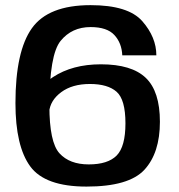

<svg xmlns="http://www.w3.org/2000/svg" viewBox="-20 -700 676 727"><path d="M307.5 6.5Q468 6.5 526.8 -57.2Q585.5 -121 585.5 -239Q585.5 -354 532 -405.2Q478.5 -456.5 362 -456.5Q254 -456.5 180.5 -408Q107 -359.5 104 -306L166 -275.5Q170 -320 211.8 -351Q253.5 -382 320.5 -382Q388 -382 421.5 -352.5Q455 -323 455 -233Q455 -145 421.8 -111.2Q388.5 -77.5 316 -77.5Q243.5 -77.5 205.2 -119.5Q167 -161.5 167 -299.5Q167 -493 209.5 -545.2Q252 -597.5 323 -597.5Q385.5 -597.5 413.2 -567.2Q441 -537 443 -490.5H572Q572 -559 518.8 -619.8Q465.5 -680.5 323 -680.5Q163 -680.5 100.8 -593.2Q38.5 -506 38.5 -309.5Q38.5 -146.5 94.5 -70Q150.5 6.5 307.5 6.5Z"/></svg>

Font: Anybody SemiExpanded Medium
Style: Regular
Weight: 500
Width: 6
Version: Version 1.113;gftools[0.9.25]